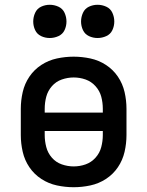

<svg xmlns="http://www.w3.org/2000/svg" viewBox="-20 -775 616 803"><path d="M288 8Q323 8 358 0.5Q393 -7 423 -26.5Q453 -46 473 -75.5Q493 -105 501 -140Q509 -175 509 -210V-320Q509 -355 501 -390Q493 -425 473 -454.5Q453 -484 423 -503.5Q393 -523 358 -530.5Q323 -538 288 -538Q253 -538 218 -530.5Q183 -523 153 -503.5Q123 -484 103 -454.5Q83 -425 75 -390Q67 -355 67 -320V-210Q67 -175 75 -140Q83 -105 103 -75.5Q123 -46 153 -26.5Q183 -7 218 0.5Q253 8 288 8ZM288 -79Q263 -79 238.5 -87.5Q214 -96 197 -115.5Q180 -135 173.5 -160Q167 -185 167 -210V-227H410V-210Q410 -185 403.5 -160Q397 -135 379.5 -115.5Q362 -96 338 -87.5Q314 -79 288 -79ZM167 -304V-320Q167 -346 173.5 -370.5Q180 -395 197 -414.5Q214 -434 238.5 -442.5Q263 -451 288 -451Q314 -451 338 -442.5Q362 -434 379.5 -414.5Q397 -395 403.5 -370.5Q410 -346 410 -320V-304ZM388 -616Q407 -616 424.5 -624Q442 -632 450 -649Q458 -666 458 -685Q458 -704 450 -721.5Q442 -739 424.5 -747Q407 -755 388 -755Q369 -755 352 -747Q335 -739 327 -721.5Q319 -704 319 -685Q319 -666 327 -649Q335 -632 352 -624Q369 -616 388 -616ZM188 -616Q207 -616 224.5 -624Q242 -632 250 -649Q258 -666 258 -685Q258 -704 250 -721.5Q242 -739 224.5 -747Q207 -755 188 -755Q169 -755 152 -747Q135 -739 127 -721.5Q119 -704 119 -685Q119 -666 127 -649Q135 -632 152 -624Q169 -616 188 -616Z"/></svg>

Font: Iosevka Sparkle Medium
Style: Regular
Weight: 500
Designer: Belleve Invis
Foundry: Belleve Invis
Version: Version 4.5.0; ttfautohint (v1.8.3)